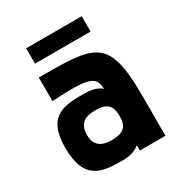

<svg xmlns="http://www.w3.org/2000/svg" viewBox="-153 -724 762 824"><g transform="rotate(-30 228.5 -312.0)"><path d="M97.7 -547.9H373V-624H97.7ZM217.8 0C244.1 0 278.3 -5.9 300.8 -26.4V0H427.7V-197.3C427.7 -487.8 360.4 -488.3 82 -488.3V-371.1C261.7 -381.8 299.8 -371.1 299.8 -306.2C280.3 -325.2 244.1 -331.1 217.8 -331.1C120.1 -331.1 29.3 -330.1 29.3 -169.9C29.3 -3.9 120.1 0 217.8 0ZM217.8 -98.6C166.5 -98.6 137.7 -121.6 137.7 -169.9C137.7 -224.6 166.5 -244.6 217.8 -245.1C280.3 -245.6 299.8 -224.6 299.8 -169.9C299.8 -121.6 280.3 -98.6 217.8 -98.6Z"/></g></svg>

Font: Saman Dere
Style: Regular
Weight: 400
Designer: Tuna Ça_lar Gümü_
Foundry: Tuna Ça_lar Gümü_
Version: Version 1.001;hotconv 1.0.109;makeotfexe 2.5.65596